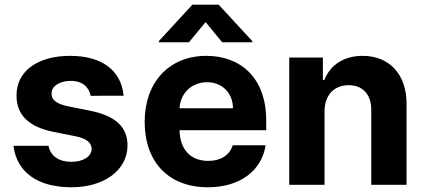

<svg xmlns="http://www.w3.org/2000/svg" viewBox="-20 -792 1821 823"><path d="M368.6 -381.4 509.9 -381.7C499.6 -490.4 416.9 -552.6 280.5 -552.6C142.4 -552.6 50.4 -487.9 50.8 -382.8C50.4 -301.1 101.9 -248.2 208.5 -226.9L302.9 -208.1C350.5 -198.5 372.2 -181.1 372.9 -153.8C372.2 -121.4 337 -98.4 286.9 -98.4C233.3 -98.4 197.4 -121.4 187.9 -166.9H37.6C52.6 -52.2 142.4 10.7 286.6 10.7C425.1 10.7 526.3 -61.4 526.6 -169C526.3 -247.9 474.8 -295.1 369 -316.8L270.2 -336.6C219.5 -347.7 200.6 -365.1 201 -391.3C200.6 -424 237.6 -445.3 283.4 -445.3C334.2 -445.3 361.9 -417.3 368.6 -381.4Z M870.7 10.7C1011.7 10.7 1101.9 -62.5 1118.6 -169.4H977.6C964.5 -126.8 925.4 -102.3 873.2 -102.3C797.2 -102.3 751.4 -150.2 749.6 -234H1121.1V-275.6C1121.1 -460.9 1008.9 -552.6 864.7 -552.6C704.2 -552.6 600.1 -438.6 600.1 -270.2C600.1 -97.3 702.8 10.7 870.7 10.7ZM660.9 -610.8H789.8L861.2 -697.4L932.5 -610.8H1061.4V-615.8L917.3 -772H804.7L660.9 -615.8ZM749.6 -327.8C752.5 -390.3 800.1 -439.6 867.2 -439.6C932.9 -439.6 978.3 -392.8 978.7 -327.8Z M1371.1 -315.3C1371.4 -385.7 1413.4 -426.8 1474.4 -426.8C1535.2 -426.8 1571.7 -387.1 1571.4 -320.3V0H1722.7V-347.3C1722.7 -474.4 1648.1 -552.6 1534.4 -552.6C1453.5 -552.6 1394.9 -512.8 1370.4 -449.2H1364V-545.5H1219.8V0H1371.1Z"/></svg>

Font: Magic Ui Pro
Style: Bold
Weight: 700
Designer: Stefan Endress, Andreas Faust
Version: Version 1.000;FEAKit 1.0